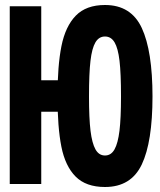

<svg xmlns="http://www.w3.org/2000/svg" viewBox="-20 -736 640 768"><path d="M336 -350Q336 -262.6 342.1 -212.8Q348.2 -163 361.9 -138.5Q375.6 -114 400 -114Q424.4 -114 438.1 -138.5Q451.8 -163 457.9 -212.8Q464 -262.6 464 -350Q464 -442.4 458.1 -492.7Q452.2 -543 438.3 -566.5Q424.4 -590 400 -590Q375.6 -590 361.7 -566.5Q347.8 -543 341.9 -492.7Q336 -442.4 336 -350ZM590 -350Q590 -168.6 547.2 -78.3Q504.4 12 400 12Q324 12 282.5 -29.7Q241 -71.4 225.5 -149.3Q210 -227.2 210 -350Q210 -472.8 225.8 -551.7Q241.6 -630.6 283.1 -673.3Q324.6 -716 400 -716Q504.4 -716 547.2 -623.9Q590 -531.8 590 -350ZM145 -711V0H19V-711ZM250 -415V-289H75V-415Z"/></svg>

Font: Fliege Mono Thin
Style: Regular
Weight: 100
Version: Version 0.020;Glyphs 3.3 (3306)